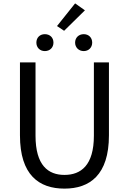

<svg xmlns="http://www.w3.org/2000/svg" viewBox="-20 -1102 761 1135"><path d="M361 13C510 13 624 -67 624 -302V-733H535V-300C535 -124 458 -68 361 -68C265 -68 190 -124 190 -300V-733H98V-302C98 -67 211 13 361 13ZM245 -800C275 -800 296 -821 296 -850C296 -880 275 -900 245 -900C216 -900 195 -880 195 -850C195 -821 216 -800 245 -800ZM359 -920 482 -1041 424 -1082 317 -948ZM475 -800C504 -800 525 -821 525 -850C525 -880 504 -900 475 -900C446 -900 424 -880 424 -850C424 -821 446 -800 475 -800Z"/></svg>

Font: Noto Sans Mono CJK SC
Style: Regular
Weight: 400
Designer: Ryoko NISHIZUKA 西塚涼子 (kana, bopomofo & ideographs); Paul D. Hunt (Latin, Greek & Cyrillic); Sandoll Communications 산돌커뮤니
Foundry: Adobe
Version: Version 2.004;hotconv 1.0.118;makeotfexe 2.5.65603